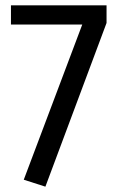

<svg xmlns="http://www.w3.org/2000/svg" viewBox="-20 -689 444 719"><path d="M379 -603 150 10 69 -16 288 -597H21V-669H379Z"/></svg>

Font: Fira Sans Condensed
Style: Regular
Weight: 400
Width: 3
Designer: bBox Type GmbH & Carrois Corporate GbR & Edenspiekermann AG
Foundry: bBox Type GmbH & Carrois Corporate GbR & Edenspiekermann AG
Version: Version 4.301